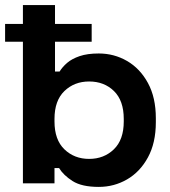

<svg xmlns="http://www.w3.org/2000/svg" viewBox="-32 -720 666 754"><path d="M200 -60H182V0H58V-700H184V-439H202Q213 -457 231.5 -473Q250 -489 280.5 -499.5Q311 -510 356 -510Q416 -510 467 -480.5Q518 -451 549 -394Q580 -337 580 -256V-240Q580 -159 549 -102Q518 -45 467 -15.5Q416 14 356 14Q289 14 253 -9Q217 -32 200 -60ZM454 -243V-253Q454 -325 415.5 -362.5Q377 -400 318 -400Q260 -400 221 -362.5Q182 -325 182 -253V-243Q182 -171 221 -133.5Q260 -96 318 -96Q376 -96 415 -133.5Q454 -171 454 -243ZM-12 -556V-626H328V-556Z"/></svg>

Font: Space Grotesk Frontify
Style: Bold
Weight: 700
Designer: Florian Karsten
Version: Version 2.000